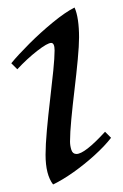

<svg xmlns="http://www.w3.org/2000/svg" viewBox="-20 -475 328 510"><path d="M121 15Q101 -11 101 -64Q101 -90 104.5 -129Q108 -168 113 -210Q118 -252 121.5 -287Q125 -322 125 -341Q125 -361 116 -361Q106 -361 79 -340Q52 -319 26 -291L10 -307Q28 -329 58 -359Q88 -389 121 -416Q154 -443 178 -455Q184 -442 187 -421.5Q190 -401 190 -376Q190 -354 186.5 -316.5Q183 -279 178 -237.5Q173 -196 169.5 -159Q166 -122 166 -99Q166 -88 169.5 -77Q173 -66 183 -66Q205 -66 259 -125L275 -109Q258 -87 231 -62.5Q204 -38 175 -17.5Q146 3 121 15Z"/></svg>

Font: Bona Nova
Style: Italic
Weight: 400
Italic angle: -4°
Designer: Mateusz Machalski
Foundry: Capitalics
Version: Version 4.001; ttfautohint (v1.8.3)